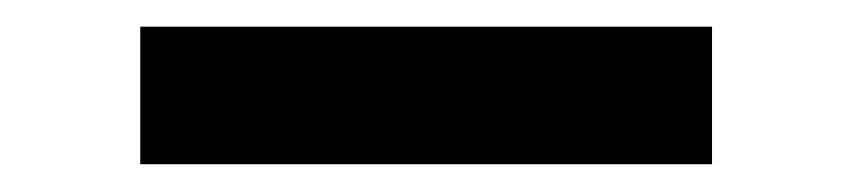

<svg xmlns="http://www.w3.org/2000/svg" viewBox="-20 -730 626 141"><path d="M83 -609.4V-710.4H502.9V-609.4Z"/></svg>

Font: Cascadia Code Medium
Style: Regular
Weight: 500
Monospace: yes
Designer: Aaron Bell
Foundry: Saja Typeworks
Version: Version 2407.024